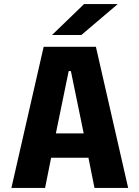

<svg xmlns="http://www.w3.org/2000/svg" viewBox="-20 -932 690 952"><path d="M615.5 0H448.5L418.5 -150H233.5L203.5 0H36.5L196.5 -700H455.5ZM320.5 -579.5 257 -270.5H395L331.5 -579.5ZM383.5 -758.5H238L397 -912H564Z"/></svg>

Font: Trispace Thin
Style: Bold
Weight: 700
Version: Version 1.210